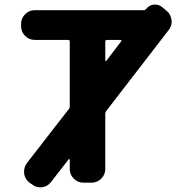

<svg xmlns="http://www.w3.org/2000/svg" viewBox="-20 -796 774 813"><path d="M425.8 -541Q425.8 -539.1 427.2 -538.1Q428.7 -537.1 430.7 -539.1L493.2 -621.1Q495.1 -623 494.1 -625Q493.2 -627 491.2 -627H433.6Q425.8 -627 425.8 -619.1ZM588.9 -752.9Q594.7 -752.9 598.6 -757.8Q611.3 -774.4 630.9 -776.4Q634.8 -776.4 637.7 -776.4Q654.3 -776.4 667 -765.6L684.6 -751Q703.1 -736.3 706.1 -711.9Q707 -708 707 -705.1Q707 -685.5 694.3 -668.9L430.7 -327.1Q425.8 -321.3 425.8 -314.5V-80.1Q425.8 -56.6 408.7 -39.6Q391.6 -22.5 368.2 -22.5H333Q309.6 -22.5 292.5 -39.6Q275.4 -56.6 275.4 -80.1V-119.1Q275.4 -121.1 273.9 -122.1Q272.5 -123 270.5 -121.1L195.3 -24.4Q180.7 -5.9 157.2 -2.9Q153.3 -2.9 149.4 -2.9Q130.9 -2.9 115.2 -15.6L103.5 -23.4Q85 -39.1 82 -62.5Q82 -66.4 82 -70.3Q82 -88.9 93.8 -105.5L270.5 -333Q275.4 -338.9 275.4 -346.7V-620.1Q275.4 -627 267.6 -627H127Q103.5 -627 86.4 -644Q69.3 -661.1 69.3 -684.6V-695.3Q69.3 -718.8 86.4 -735.8Q103.5 -752.9 127 -752.9Z"/></svg>

Font: Gen Jyuu Gothic Bold
Style: Bold
Weight: 700
Designer: [Source Han Sans]
Ryoko NISHIZUKA  (kana & ideographs); Paul D. Hunt (Latin, Greek & Cyrillic); Wenlong ZHANG  (bopomofo
Version: Version 1.002.20150607